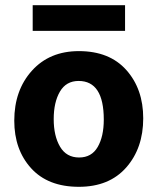

<svg xmlns="http://www.w3.org/2000/svg" viewBox="-20 -712 607 740"><path d="M462 -593H106V-692H462ZM284 8Q165 8 100 -63.5Q35 -135 35 -247Q35 -364 103 -439.5Q171 -515 284 -515Q402 -515 467 -442Q532 -369 532 -256Q532 -141 466.5 -66.5Q401 8 284 8ZM283 -400Q235 -400 211 -359Q187 -318 187 -253Q187 -188 211.5 -146.5Q236 -105 285 -105Q333 -105 356.5 -145.5Q380 -186 380 -251Q380 -400 283 -400Z"/></svg>

Font: Hind Bold
Style: Regular
Weight: 700
Designer: Manushi Parikh, Satya Rajpurohit
Foundry: Indian Type Foundry
Version: Version 1.201;PS 1.0;hotconv 1.0.78;makeotf.lib2.5.61930; tt